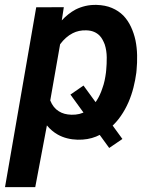

<svg xmlns="http://www.w3.org/2000/svg" viewBox="-35 -558 642 781"><path d="M462.9 7.3 304.7 -210 251.5 -173.3 409.2 43.9ZM519.5 -262.2 520.5 -272.9Q523.4 -302.7 522.7 -333.7Q522 -364.7 516.1 -394Q509.8 -422.9 497.8 -448.7Q485.8 -474.6 466.8 -494.6Q447.3 -514.2 420.4 -525.6Q393.6 -537.1 357.4 -538.1Q333.5 -538.6 312.5 -533.7Q291.5 -528.8 272.9 -519.5Q257.3 -511.2 243.2 -500Q229 -488.8 216.3 -475.1L224.6 -528.8L112.3 -528.3L-14.6 203.1H108.4L155.8 -47.9Q165.5 -36.1 176.5 -26.9Q187.5 -17.6 199.7 -10.7Q217.8 -0.5 238.3 4.6Q258.8 9.8 280.8 10.3Q322.3 11.2 355.7 -2.4Q389.2 -16.1 415.5 -40Q438.5 -60.1 456.5 -86.2Q474.6 -112.3 487.8 -142.6Q500 -170.9 507.8 -201.7Q515.6 -232.4 519.5 -262.2ZM397 -272.9 396 -262.7Q394 -247.1 390.6 -230.7Q387.2 -214.4 381.3 -198.7Q377 -185.1 370.8 -171.9Q364.7 -158.7 356.9 -147Q340.3 -121.6 315.4 -106Q290.5 -90.3 255.4 -91.3Q240.2 -91.8 227.5 -95.2Q214.8 -98.6 204.1 -105.5Q192.9 -112.3 184.1 -123.3Q175.3 -134.3 169.4 -149.4L209.5 -377.9Q220.2 -392.6 233.2 -404.1Q246.1 -415.5 260.7 -422.9Q272.9 -429.2 286.6 -432.1Q300.3 -435.1 315.9 -434.6Q334.5 -434.1 347.9 -428.2Q361.3 -422.4 371.1 -412.1Q377.4 -405.3 382.3 -396.2Q387.2 -387.2 391.1 -377Q398.9 -352.5 399.2 -324.7Q399.4 -296.9 397 -272.9Z"/></svg>

Font: Roboto Mono SemiBold
Style: Italic
Weight: 600
Italic angle: -10°
Monospace: yes
Designer: Google
Version: Version 3.000